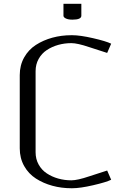

<svg xmlns="http://www.w3.org/2000/svg" viewBox="-20 -976 665 1006"><path d="M312.5 -956.1H406.2V-893.6Q406.2 -873 359.4 -873Q337.4 -873 325 -879.2Q312.5 -885.3 312.5 -893.6ZM83.5 -198.7V-582.5Q83.5 -633.8 106.4 -674.8Q129.4 -715.8 168.2 -740.7Q207 -765.6 254.4 -778.6Q301.8 -791.5 354 -791.5H358.4Q399.9 -791.5 467.8 -775.9Q535.6 -760.3 562.5 -747.1L541.5 -698.7L447.8 -729Q385.7 -750 354 -750Q317.9 -750 284.9 -740.7Q252 -731.4 225.1 -713.6Q198.2 -695.8 182.4 -667.2Q166.5 -638.7 166.5 -603V-178.2Q166.5 -142.6 182.4 -114Q198.2 -85.4 225.1 -67.6Q252 -49.8 284.9 -40.5Q317.9 -31.2 354 -31.2Q385.7 -31.2 447.8 -52.2L541.5 -82.5L562.5 -34.2Q535.6 -21 467.8 -5.4Q399.9 10.3 358.4 10.3H354Q301.8 10.3 254.4 -2.7Q207 -15.6 168.2 -40.5Q129.4 -65.4 106.4 -106.4Q83.5 -147.5 83.5 -198.7Z"/></svg>

Font: Resagnicto
Style: Regular
Weight: 500
Version: Version 0.9991